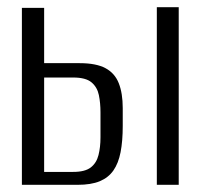

<svg xmlns="http://www.w3.org/2000/svg" viewBox="-20 -515 571 535"><path d="M41 0V-493H103V-339H202Q248 -339 274 -325Q300 -311 311 -283Q322 -255 322 -214V-164Q322 -122 316 -91Q310 -60 296 -40Q282 -20 258 -10Q234 0 196 0ZM103 -36H184Q217 -36 233 -48.5Q249 -61 254.5 -83Q260 -105 260 -132V-202Q260 -228 255.5 -250Q251 -272 235 -285.5Q219 -299 184 -299H103ZM417 0V-495H478V0Z"/></svg>

Font: Alumni Sans
Style: Regular
Weight: 400
Designer: Robert E. Leuschke
Foundry: Robert E. Leuschke
Version: Version 1.018